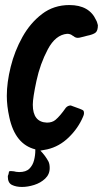

<svg xmlns="http://www.w3.org/2000/svg" viewBox="-20 -586 408 761"><path d="M67 155Q44 155 27.5 147Q11 139 11 114Q11 112 11.5 110Q12 108 13 106.5Q14 105 14 103Q15 95 15.5 95Q16 95 16.5 93.5Q17 92 23 92Q29 92 35 93L44 95Q50 96 56 96Q83 96 96.5 82.5Q110 69 115 49Q120 29 120 10V6Q40 -14 17 -121Q7 -166 7 -206Q7 -259 22.5 -321.5Q38 -384 69 -439.5Q100 -495 146.5 -530.5Q193 -566 255 -566Q334 -566 361 -506Q364 -501 365.5 -495Q367 -489 368 -486Q368 -464 358.5 -456.5Q349 -449 324 -444L313 -441Q307 -440 300.5 -438Q294 -436 288 -436Q279 -436 271 -443Q268 -444 266 -446Q258 -452 246 -452Q200 -448 169.5 -390.5Q139 -333 124.5 -265.5Q110 -198 110 -171Q110 -102 166 -100Q187 -100 200 -111Q218 -126 241 -159Q249 -168 261 -168L263 -167Q306 -152 309.5 -148.5Q313 -145 313 -138Q313 -131 309 -123Q290 -78 252.5 -41.5Q215 -5 167 6L140 11Q159 30 172 54Q177 64 177 80Q177 105 159 122Q141 139 115.5 147Q90 155 67 155Z"/></svg>

Font: Bangerz
Style: Regular
Weight: 400
Designer: vernon adams
Foundry: Vernon Adams
Version: Version 2.10;February 7, 2025;FontCreator 13.0.0.2683 64-bit